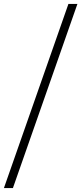

<svg xmlns="http://www.w3.org/2000/svg" viewBox="-43 -862 416 982"><path d="M-23 100H23L353 -842H307Z"/></svg>

Font: Chess Sans Light
Style: Regular
Weight: 300
Designer: Wolf Bōese
Foundry: Wolf Bōese
Version: Version 7.223;Glyphs 3.3 (3306)